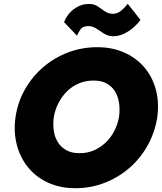

<svg xmlns="http://www.w3.org/2000/svg" viewBox="-20 -967 854 1013"><path d="M264 -350Q271 -390 289 -424.5Q307 -459 334.5 -486Q362 -513 397.5 -527.5Q433 -542 474 -542Q516 -542 544 -526Q572 -510 588 -483Q604 -456 608.5 -421.5Q613 -387 608 -350Q601 -311 583 -276Q565 -241 537 -214.5Q509 -188 474 -173Q439 -158 397 -159Q357 -159 329 -175Q301 -191 284.5 -218Q268 -245 263.5 -279Q259 -313 264 -350ZM62 -350Q51 -274 68 -206Q85 -138 126.5 -86Q168 -34 232 -4Q296 26 377 26Q460 26 533.5 -3Q607 -32 665 -83Q723 -134 760.5 -202.5Q798 -271 810 -350Q820 -427 802.5 -493.5Q785 -560 742.5 -610.5Q700 -661 636.5 -689.5Q573 -718 493 -718Q412 -718 339.5 -690.5Q267 -663 209 -613.5Q151 -564 112.5 -497Q74 -430 62 -350ZM318 -850 386 -779Q392 -793 403.5 -810.5Q415 -828 441 -829Q465 -831 485.5 -818Q506 -805 527 -791Q548 -777 572 -776Q604 -775 633 -788.5Q662 -802 685 -822.5Q708 -843 721 -862L654 -947Q639 -927 619.5 -911Q600 -895 578 -894Q553 -894 534.5 -906.5Q516 -919 497 -932.5Q478 -946 451 -946Q420 -947 392.5 -933Q365 -919 346 -897Q327 -875 318 -850Z"/></svg>

Font: Jost ExtraBold
Style: Italic
Weight: 800
Italic angle: -5°
Version: Version 3.710